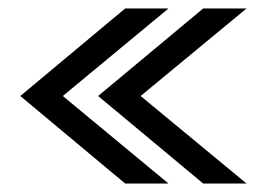

<svg xmlns="http://www.w3.org/2000/svg" viewBox="-20 -474 638 454"><path d="M276 -40 28 -247 276 -454H378.5L128.5 -247L378.5 -40ZM460.5 -40 212 -247 460.5 -454H563L312.5 -247L563 -40Z"/></svg>

Font: Anybody ExtraExpanded
Style: Regular
Weight: 400
Width: 8
Designer: Tyler Finck
Foundry: Etcetera Type Company
Version: Version 1.010; ttfautohint (v1.8.3) -l 8 -r 50 -G 200 -x 14 